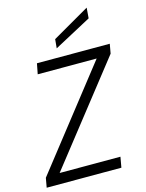

<svg xmlns="http://www.w3.org/2000/svg" viewBox="-137 -1014 831 1095"><g transform="rotate(-15 279.0 -466.5)"><path d="M-1 0 9 -56 465 -638H117L129 -700H559L549 -644L92 -62H451L440 0ZM260 -753 265 -806 485 -933 480 -871Z"/></g></svg>

Font: DM Sans 20pt Light
Style: Italic
Weight: 300
Italic angle: -10°
Version: Version 4.004;gftools[0.9.30]